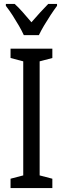

<svg xmlns="http://www.w3.org/2000/svg" viewBox="-20 -963 323 983"><path d="M248 0H34V-48L99 -65V-649L34 -666V-714H248V-666L183 -649V-65L248 -48ZM102 -783Q92 -805 77 -831Q62 -857 45 -883.5Q28 -910 10 -933V-943H55Q74 -926 96.5 -900.5Q119 -875 141 -849Q167 -879 184.5 -898Q202 -917 227 -943H272V-933Q257 -913 239.5 -886.5Q222 -860 206 -833Q190 -806 179 -783Z"/></svg>

Font: Noto Sans ExtraCondensed
Style: Regular
Weight: 400
Width: 2
Designer: Monotype Design Team
Foundry: Monotype Imaging Inc.
Version: Version 2.013